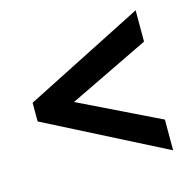

<svg xmlns="http://www.w3.org/2000/svg" viewBox="-77 -666 611 616"><g transform="rotate(-15 228.5 -357.5)"><path d="M425 -125V-227L158 -357L425 -486V-590L29 -389V-327Z"/></g></svg>

Font: Noto Sans Myanmar ExtraCondensed SemiBold
Style: Regular
Weight: 600
Width: 2
Designer: Monotype Design Team
Foundry: Monotype Imaging Inc.
Version: Version 2.107